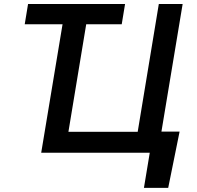

<svg xmlns="http://www.w3.org/2000/svg" viewBox="-20 -747 964 939"><path d="M591.6 -727.3H117.2L100.9 -628.2H285.9L181.5 0H712.4L683.9 171.9H802.6L858.3 -103.3H769.5L873.2 -727.3H756.7L653.4 -102.3H314.6L401.6 -628.2H575.3Z"/></svg>

Font: Magic Ui Pro Semi Bold
Style: Italic
Weight: 600
Italic angle: -9.39999°
Designer: Stefan Endress, Andreas Faust
Version: Version 1.000;FEAKit 1.0